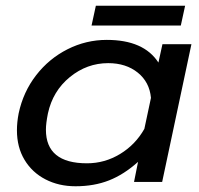

<svg xmlns="http://www.w3.org/2000/svg" viewBox="-20 -634 695 669"><path d="M314 -614H625L610 -545H299ZM39 -180Q39 -208 45 -239Q61 -314 106 -372Q151 -430 215.5 -462.5Q280 -495 352 -495Q481 -495 532 -416L546 -480H647L545 0H447L461 -70Q412 -26 360 -5.5Q308 15 243 15Q185 15 138.5 -9Q92 -33 65.5 -77Q39 -121 39 -180ZM483 -185 506 -293Q501 -348 460 -381Q419 -414 357 -414Q283 -414 223.5 -365.5Q164 -317 147 -239Q140 -204 140 -182Q140 -65 283 -65Q345 -65 398.5 -97.5Q452 -130 483 -185Z"/></svg>

Font: Prompt
Style: Italic
Weight: 400
Italic angle: -12°
Designer: Katatrad Team
Foundry: CadsonDemak
Version: Version 1.001